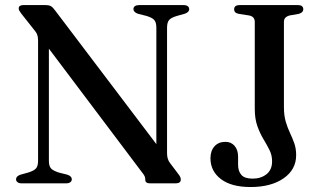

<svg xmlns="http://www.w3.org/2000/svg" viewBox="-20 -720 1262 754"><path d="M262 -16Q262 -9 256.2 -4.5Q250.5 0 239.5 0H65.5Q54.5 0 48.8 -4.5Q43 -9 43 -16Q43 -28 60.5 -34L91 -42.5Q113.5 -49.5 121.5 -58.8Q129.5 -68 129.5 -89V-561Q129.5 -575 126 -584.2Q122.5 -593.5 108 -610.5L64 -666Q58 -674 55.8 -678.2Q53.5 -682.5 53.5 -687Q53.5 -693.5 58.2 -696.8Q63 -700 71 -700H160.5Q172 -700 179.8 -695.8Q187.5 -691.5 196 -679.5L613 -129L594 -89V-611Q594 -631.5 586.2 -641Q578.5 -650.5 555 -657.5L521.5 -666Q504 -672.5 504 -684Q504 -691.5 509.8 -695.8Q515.5 -700 526.5 -700H700Q711.5 -700 717.2 -695.8Q723 -691.5 723 -684Q723 -672 705.5 -666L675 -657.5Q652.5 -651 644.2 -641.5Q636 -632 636 -611V-119.5Q636 -106 638.8 -97Q641.5 -88 647.5 -80L678.5 -39Q686 -29.5 688 -24.5Q690 -19.5 690 -14.5Q690 -8 685.2 -4Q680.5 0 670.5 0H568.5Q550.5 0 550.5 -14.5Q550.5 -22 548 -28Q545.5 -34 533 -49.5L138 -574L172 -598V-88.5Q172 -68.5 179.8 -59.2Q187.5 -50 210.5 -42.5L244.5 -34Q262 -28 262 -16ZM1143 -110.5Q1143 -54 1093.8 -19.8Q1044.5 14.5 964 14.5Q888.5 14.5 847.5 -16.8Q806.5 -48 806.5 -98.5Q806.5 -127.5 822.2 -145.2Q838 -163 865.5 -163Q887.5 -163 901.2 -147.2Q915 -131.5 915 -104V-73Q915 -47.5 928 -33Q941 -18.5 972 -18.5Q1004.5 -18.5 1026.5 -35.8Q1048.5 -53 1048.5 -86.5Q1048.5 -110.5 1038.2 -131Q1028 -151.5 1014.5 -173.8Q1001 -196 990.8 -224.5Q980.5 -253 980.5 -293V-634Q980.5 -644.5 974.8 -651Q969 -657.5 957 -659.5L918 -665.5Q908 -667.5 903.8 -671.8Q899.5 -676 899.5 -684Q899.5 -691.5 904.8 -695.8Q910 -700 921.5 -700H1149Q1160.5 -700 1165.8 -695.8Q1171 -691.5 1171 -684Q1171 -670.5 1153 -665.5L1118.5 -659.5Q1107.5 -657 1101.2 -650.8Q1095 -644.5 1095 -634.5V-300Q1095 -266.5 1102.2 -242Q1109.5 -217.5 1119 -197.5Q1128.5 -177.5 1135.8 -157Q1143 -136.5 1143 -110.5Z"/></svg>

Font: Fraunces 36pt
Style: Regular
Weight: 400
Version: Version 1.000;[b76b70a41]